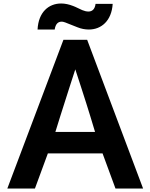

<svg xmlns="http://www.w3.org/2000/svg" viewBox="-20 -1026 859 1099"><path d="M641 53H799L479 -798H343L22 53H180L254 -148H567ZM625 -1004H527C523 -972 507 -960 486 -960C475 -960 463 -963 451 -968C434 -975 415 -986 398 -992C375 -1001 352 -1006 330 -1006C259 -1006 200 -957 195 -857H293C298 -889 312 -902 333 -902C343 -902 347 -901 423 -870C445 -861 467 -857 489 -857C559 -857 619 -906 625 -1004ZM498 -357 524 -271H297L325 -361C349 -438 411 -629 411 -629C411 -629 474 -437 498 -357Z"/></svg>

Font: LINE Seed JP App_OTF Bold
Style: Regular
Weight: 700
Designer: LINE & Fontrix & Fontworks
Version: Version 1.009